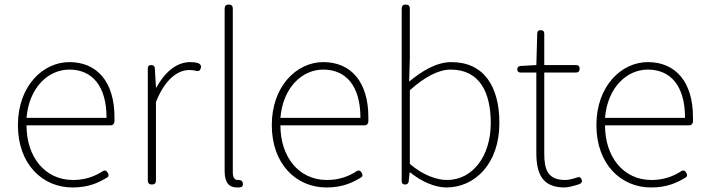

<svg xmlns="http://www.w3.org/2000/svg" viewBox="-20 -814 3119 847"><path d="M386 -261H468C477 -261 484 -267 485 -277C485 -284 485 -291 485 -297C485 -453 408 -540 286 -540C169 -540 59 -434 59 -262C59 -90 167 13 300 13C371 13 414 -8 451 -30C460 -35 461 -41 456 -51C450 -62 442 -65 432 -58C396 -35 355 -20 302 -20C178 -20 97 -122 97 -261H290ZM361 -294H273H97C108 -427 192 -507 286 -507C385 -507 450 -437 450 -294Z M668 -182V-364C709 -468 767 -505 814 -505C827 -505 835 -504 844 -502C856 -498 863 -502 866 -514C869 -524 864 -531 855 -535C843 -539 832 -540 819 -540C756 -540 705 -492 670 -428H668L663 -513C662 -523 657 -527 647 -527C637 -527 632 -522 632 -512V-263V-18C632 -6 638 0 650 0C662 0 668 -6 668 -18Z M971 -426V-59C971 -8 991 13 1025 13C1032 13 1037 13 1041 12C1051 10 1053 3 1051 -7C1049 -17 1041 -21 1031 -20C1030 -20 1030 -20 1029 -20C1015 -20 1007 -31 1007 -53V-423V-776C1007 -788 1001 -794 989 -794C977 -794 971 -788 971 -776Z M1506 -261H1588C1597 -261 1604 -267 1605 -277C1605 -284 1605 -291 1605 -297C1605 -453 1528 -540 1406 -540C1289 -540 1179 -434 1179 -262C1179 -90 1287 13 1420 13C1491 13 1534 -8 1571 -30C1580 -35 1581 -41 1576 -51C1570 -62 1562 -65 1552 -58C1516 -35 1475 -20 1422 -20C1298 -20 1217 -122 1217 -261H1410ZM1481 -294H1393H1217C1228 -427 1312 -507 1406 -507C1505 -507 1570 -437 1570 -294Z M1752 -198V-15C1752 -5 1757 0 1767 0C1776 0 1782 -5 1783 -14L1787 -53H1790C1839 -13 1899 13 1949 13C2075 13 2183 -92 2183 -271C2183 -434 2114 -540 1971 -540C1905 -540 1840 -500 1785 -454L1788 -560V-776C1788 -788 1782 -794 1770 -794C1758 -794 1752 -788 1752 -776V-397ZM1788 -334V-416C1853 -474 1914 -507 1968 -507C2097 -507 2145 -405 2145 -271C2145 -124 2064 -20 1952 -20C1910 -20 1848 -39 1788 -91V-253Z M2381 -314V-494H2459H2521C2532 -494 2537 -500 2537 -511C2537 -522 2532 -527 2521 -527H2381V-666C2381 -676 2375 -681 2365 -681C2355 -681 2350 -676 2350 -666L2346 -527L2276 -523C2267 -522 2262 -517 2262 -508C2262 -499 2267 -494 2276 -494H2346V-140C2346 -48 2372 13 2470 13C2484 13 2509 7 2534 -1C2544 -4 2550 -12 2546 -22C2542 -32 2535 -35 2525 -31C2508 -25 2488 -20 2473 -20C2396 -20 2381 -67 2381 -135Z M2938 -261H3020C3029 -261 3036 -267 3037 -277C3037 -284 3037 -291 3037 -297C3037 -453 2960 -540 2838 -540C2721 -540 2611 -434 2611 -262C2611 -90 2719 13 2852 13C2923 13 2966 -8 3003 -30C3012 -35 3013 -41 3008 -51C3002 -62 2994 -65 2984 -58C2948 -35 2907 -20 2854 -20C2730 -20 2649 -122 2649 -261H2842ZM2913 -294H2825H2649C2660 -427 2744 -507 2838 -507C2937 -507 3002 -437 3002 -294Z"/></svg>

Font: GenSenRounded2 TW EL
Style: Regular
Weight: 250
Version: Version 2.100;PS 2.1;hotconv 16.6.51;makeotf.lib2.5.65220 DE